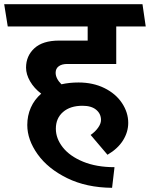

<svg xmlns="http://www.w3.org/2000/svg" viewBox="-46 -711 720 922"><path d="M569.8 -121.1Q569.8 -77.1 544.9 -37.1Q520 2.9 470.2 32.2L389.2 -63Q411.1 -78.1 425 -97.7Q439 -117.2 439 -134.8Q439 -164.6 416 -183.8Q393.1 -203.1 350.1 -203.1Q291 -203.1 256.6 -173.1Q222.2 -143.1 222.2 -92.8Q222.2 -45.9 255.6 -3.4Q289.1 39.1 353 65.4Q417 91.8 503.9 91.8L492.2 190.9Q369.1 189.9 276.6 144.5Q184.1 99.1 134.5 29.5Q85 -40 85 -110.8Q85 -155.8 102.1 -194.3Q119.1 -232.9 151.9 -261.2Q117.7 -287.1 98.4 -320.6Q79.1 -354 79.1 -386.2Q79.1 -442.4 119.1 -479.2Q159.2 -516.1 237.8 -516.1H375V-584H-8.8L-25.9 -690.9H638.2L653.8 -584H512.2V-403.8H276.9Q251 -403.8 236.1 -392.8Q221.2 -381.8 221.2 -361.8Q221.2 -334 249 -306.2Q287.1 -314.9 331.1 -314.9Q400.9 -314.9 455.3 -288.1Q509.8 -261.2 539.8 -216.1Q569.8 -170.9 569.8 -121.1Z"/></svg>

Font: Kadwa
Style: Regular
Weight: 400
Designer: Sol Matas
Foundry: Sol Matas
Version: Version 1.000;PS 001.000;hotconv 1.0.70;makeotf.lib2.5.58329